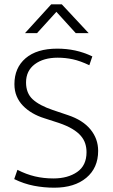

<svg xmlns="http://www.w3.org/2000/svg" viewBox="-20 -864 523 892"><path d="M246 -638Q289 -638 329 -629.5Q369 -621 409 -602L395 -561Q353 -581 318.5 -588.5Q284 -596 248 -596Q182 -596 141.5 -565.5Q101 -535 101 -481Q101 -431 132 -402.5Q163 -374 225 -353L296 -329Q365 -306 400.5 -262.5Q436 -219 436 -163Q436 -84 381 -38Q326 8 232 8Q184 8 137.5 -1Q91 -10 46 -32L61 -75Q102 -54 142.5 -44.5Q183 -35 228 -35Q295 -35 338.5 -65Q382 -95 382 -157Q382 -178 376 -197Q370 -216 355.5 -233Q341 -250 316 -265Q291 -280 253 -293L185 -315Q156 -324 131 -338.5Q106 -353 87 -372.5Q68 -392 57.5 -417Q47 -442 47 -473Q47 -549 99 -593.5Q151 -638 246 -638ZM218 -844H267L392 -710H332L242 -809L152 -710H96Z"/></svg>

Font: Mukta Mahee ExtraLight
Style: Regular
Weight: 275
Designer: Shuchita Grover, Noopur Datye, Girish Dalvi, Yashodeep Gholap
Foundry: Ek Type
Version: Version 2.538;PS 1.000;hotconv 16.6.51;makeotf.lib2.5.65220;